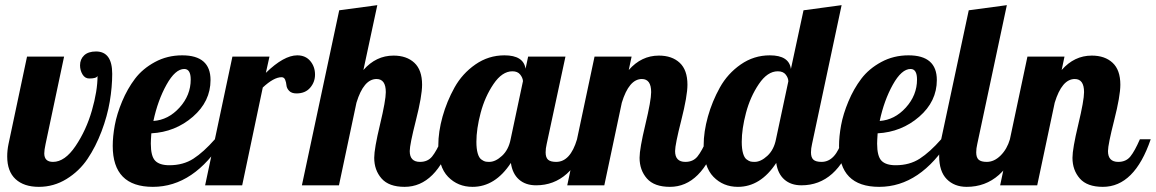

<svg xmlns="http://www.w3.org/2000/svg" viewBox="-20 -720 4491 746"><path d="M8 -112Q8 -136 13 -160L85 -500H229L157 -160Q152 -137 152 -124Q152 -91 186 -91Q232 -91 273.5 -152.5Q315 -214 337 -290.5Q359 -367 359 -425Q355 -415 327 -415Q310 -415 300.5 -431Q291 -447 291 -466Q291 -490 307 -505Q323 -520 353 -520Q416 -520 416 -433Q416 -382 406.5 -325.5Q397 -269 374.5 -209.5Q352 -150 320 -102.5Q288 -55 238.5 -24.5Q189 6 131 6Q73 6 40.5 -24Q8 -54 8 -112Z M418 -153Q418 -190 426 -233.5Q434 -277 454.5 -326Q475 -375 504.5 -414Q534 -453 582 -479Q630 -505 688 -505Q798 -505 798 -409Q798 -326 729.5 -266.5Q661 -207 568 -202Q566 -174 566 -162Q566 -113 583 -95.5Q600 -78 638 -78Q692 -78 731.5 -103.5Q771 -129 815 -179H849Q734 6 574 6Q418 6 418 -153ZM576 -250Q634 -254 677.5 -302Q721 -350 721 -411Q721 -452 696 -452Q661 -452 627 -391Q593 -330 576 -250Z M777 0 883 -500H1027L1013 -437Q1083 -505 1135 -505Q1167 -505 1185.5 -483Q1204 -461 1204 -430Q1204 -401 1185 -379Q1166 -357 1132 -357Q1113 -357 1103.5 -367Q1094 -377 1093 -388.5Q1092 -400 1088 -410Q1084 -420 1074 -420Q1044 -420 1001 -380L921 0Z M1153 0 1298 -680 1446 -700 1392 -448Q1441 -504 1509 -504Q1560 -504 1590 -476Q1620 -448 1620 -391Q1620 -347 1596 -252.5Q1572 -158 1572 -133Q1572 -91 1612 -91Q1642 -91 1659 -112Q1676 -133 1696 -179H1738Q1675 6 1552 6Q1491 6 1462.5 -26.5Q1434 -59 1434 -107Q1434 -142 1456.5 -236Q1479 -330 1479 -362Q1479 -413 1443 -413Q1393 -413 1365 -321L1297 0Z M1683 -155Q1683 -208 1699.5 -267Q1716 -326 1746 -380Q1776 -434 1827 -469.5Q1878 -505 1940 -505Q2014 -505 2022 -453L2032 -500H2177L2104 -160Q2100 -143 2100 -128Q2100 -108 2109.5 -99.5Q2119 -91 2141 -91Q2196 -91 2222 -179H2264Q2201 0 2063 0Q2022 0 1996.5 -22.5Q1971 -45 1965 -87Q1904 6 1816 6Q1759 6 1721 -33Q1683 -72 1683 -155ZM1831 -169Q1831 -142 1836 -124.5Q1841 -107 1850 -100.5Q1859 -94 1865 -92.5Q1871 -91 1881 -91Q1905 -91 1930.5 -114.5Q1956 -138 1964 -179L2012 -405Q2011 -418 2001 -430.5Q1991 -443 1971 -443Q1931 -443 1897.5 -393.5Q1864 -344 1847.5 -281.5Q1831 -219 1831 -169Z M2184 0 2290 -500H2434L2423 -448Q2472 -504 2540 -504Q2591 -504 2621 -476Q2651 -448 2651 -391Q2651 -347 2627 -252.5Q2603 -158 2603 -133Q2603 -91 2643 -91Q2673 -91 2690 -112Q2707 -133 2727 -179H2769Q2706 6 2583 6Q2522 6 2493.5 -26.5Q2465 -59 2465 -107Q2465 -142 2487.5 -236Q2510 -330 2510 -362Q2510 -413 2474 -413Q2424 -413 2396 -321L2328 0Z M2714 -155Q2714 -208 2730.5 -267Q2747 -326 2777 -380Q2807 -434 2858 -469.5Q2909 -505 2971 -505Q3046 -505 3053 -452L3102 -680L3250 -700L3135 -160Q3131 -143 3131 -128Q3131 -108 3140.5 -99.5Q3150 -91 3172 -91Q3227 -91 3253 -179H3295Q3232 0 3094 0Q3053 0 3027.5 -22.5Q3002 -45 2996 -87Q2935 6 2847 6Q2790 6 2752 -33Q2714 -72 2714 -155ZM2862 -169Q2862 -142 2867 -124.5Q2872 -107 2881 -100.5Q2890 -94 2896 -92.5Q2902 -91 2912 -91Q2936 -91 2961.5 -114.5Q2987 -138 2995 -179L3043 -404Q3043 -417 3033 -430Q3023 -443 3002 -443Q2962 -443 2928.5 -393.5Q2895 -344 2878.5 -281.5Q2862 -219 2862 -169Z M3240 -153Q3240 -190 3248 -233.5Q3256 -277 3276.5 -326Q3297 -375 3326.5 -414Q3356 -453 3404 -479Q3452 -505 3510 -505Q3620 -505 3620 -409Q3620 -326 3551.5 -266.5Q3483 -207 3390 -202Q3388 -174 3388 -162Q3388 -113 3405 -95.5Q3422 -78 3460 -78Q3514 -78 3553.5 -103.5Q3593 -129 3637 -179H3671Q3556 6 3396 6Q3240 6 3240 -153ZM3398 -250Q3456 -254 3499.5 -302Q3543 -350 3543 -411Q3543 -452 3518 -452Q3483 -452 3449 -391Q3415 -330 3398 -250Z M3629 -114Q3629 -141 3637 -179L3744 -680L3892 -700L3777 -160Q3773 -143 3773 -128Q3773 -108 3782.5 -99.5Q3792 -91 3814 -91Q3843 -91 3868 -116Q3893 -141 3904 -179H3946Q3881 6 3736 6Q3688 6 3658.5 -24Q3629 -54 3629 -114Z M3866 0 3972 -500H4116L4105 -448Q4154 -504 4222 -504Q4273 -504 4303 -476Q4333 -448 4333 -391Q4333 -347 4309 -252.5Q4285 -158 4285 -133Q4285 -91 4325 -91Q4355 -91 4372 -112Q4389 -133 4409 -179H4451Q4388 6 4265 6Q4204 6 4175.5 -26.5Q4147 -59 4147 -107Q4147 -142 4169.5 -236Q4192 -330 4192 -362Q4192 -413 4156 -413Q4106 -413 4078 -321L4010 0Z"/></svg>

Font: Lobster Two
Style: Bold Italic
Weight: 700
Designer: Pablo Impallari
Foundry: Pablo Impallari. www.impallari.com
Version: Version 1.006